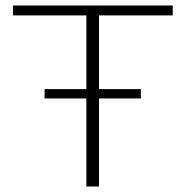

<svg xmlns="http://www.w3.org/2000/svg" viewBox="-20 -678 675 698"><path d="M294 0V-658H340V0ZM27 -622V-658H608V-622ZM142 -320V-354H492V-320Z"/></svg>

Font: Ysabeau Office ExtraLight
Style: Regular
Weight: 250
Designer: Christian Thalmann (Catharsis Fonts)
Version: Version 2.001;gftools[0.9.30]; featfreeze: tnum,lnum,ss02